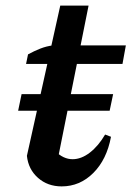

<svg xmlns="http://www.w3.org/2000/svg" viewBox="-20 -654 473 685"><path d="M200 11Q150 11 115.5 -19.5Q81 -50 76 -98L195 -634H296L181 -60L177 -115Q206 -86 239 -86Q270 -86 300.5 -109.5Q331 -133 355 -174L376 -166Q361 -85 313 -37Q265 11 200 11ZM73 -426 80 -460Q102 -472 123.5 -480.5Q145 -489 168 -492H429L417 -426ZM57 -318.1H383.6L371.2 -258.9H44.7Z"/></svg>

Font: Piazzolla Thin
Style: Bold Italic
Weight: 700
Italic angle: -11.3°
Version: Version 2.005